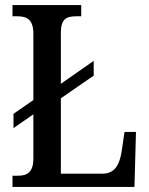

<svg xmlns="http://www.w3.org/2000/svg" viewBox="-20 -734 586 754"><path d="M29 0H508L514 -216H469L458 -141C450 -88 431 -52 383 -52H219V-348L348 -437V-495L219 -405V-605C219 -659 240 -670 279 -670H299V-714H29V-670H48C84 -670 111 -659 111 -602V-341L33 -287V-231L111 -285V-111C111 -55 84 -44 51 -44H29Z"/></svg>

Font: Noto Serif Condensed Medium
Style: Regular
Weight: 500
Width: 3
Designer: Monotype Design Team
Foundry: Monotype Imaging Inc.
Version: Version 2.015